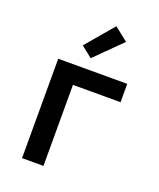

<svg xmlns="http://www.w3.org/2000/svg" viewBox="-142 -856 784 944"><g transform="rotate(20 250.0 -384.0)"><path d="M88 0V-520H449V-424H200V0ZM237 -577 179 -623 302 -768 373 -712Z"/></g></svg>

Font: Iosevka Curly
Style: Bold
Weight: 700
Monospace: yes
Designer: Belleve Invis
Foundry: Belleve Invis
Version: Version 22.1.2; ttfautohint (v1.8.4)